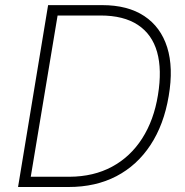

<svg xmlns="http://www.w3.org/2000/svg" viewBox="-20 -748 740 768"><path d="M254.4 0H75.7L83.5 -41H258.3Q354.5 -41.5 428 -81.1Q501.5 -120.6 548.6 -194.1Q595.7 -267.6 611.8 -367.7Q628.4 -468.8 608.4 -539.8Q588.4 -610.8 531.5 -648.4Q474.6 -686 381.8 -686H188.5L195.3 -727.5H388.7Q491.2 -727.5 557.1 -683.8Q623 -640.1 648.7 -558.8Q674.3 -477.5 654.8 -363.8Q635.7 -249.5 582 -168Q528.3 -86.4 445.6 -43.2Q362.8 0 254.4 0ZM217.3 -727.5 96.2 0H52.2L172.4 -727.5Z"/></svg>

Font: Inter Tight ExtraLight
Style: Italic
Weight: 250
Italic angle: -9.39999°
Designer: Rasmus Andersson
Foundry: rsms
Version: Version 3.004